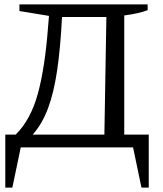

<svg xmlns="http://www.w3.org/2000/svg" viewBox="-20 -668 738 870"><path d="M4 182V-58H51Q119 -125 151.5 -243.5Q184 -362 198 -549L202 -596L68 -618V-648H649V-622Q611 -607 543 -598V-58H654V182H621L583 0H74L36 182ZM261 -591Q254 -451 239 -349.5Q224 -248 197.5 -177Q171 -106 128 -58H453L462 -591Z"/></svg>

Font: Piazzolla SC
Style: Regular
Weight: 400
Designer: Juan Pablo del Peral
Foundry: Huerta Tipografica
Version: Version 1.330